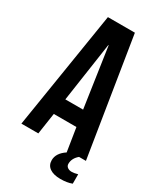

<svg xmlns="http://www.w3.org/2000/svg" viewBox="-212 -772 831 992"><g transform="rotate(30 203.5 -276.5)"><path d="M284 -700 396 0H355Q325 25 325 58Q325 71 335 78.5Q345 86 360 86Q374 86 396 80V136Q368 147 328 147Q287 147 264 131Q241 115 241 85Q241 43 288 12L266 -127H131L112 0H11L123 -700ZM197 -576 145 -222H251L199 -576Z"/></g></svg>

Font: Bebas Neue
Style: Regular
Weight: 400
Designer: Ryoichi Tsunekawa
Foundry: Ryoichi Tsunekawa
Version: Version 1.400